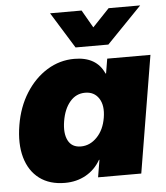

<svg xmlns="http://www.w3.org/2000/svg" viewBox="-53 -783 728 843"><g transform="rotate(-5 311.0 -362.0)"><path d="M199.7 11.7Q132.3 11.7 87.6 -21.7Q43 -55.2 25.6 -116Q8.3 -176.8 22 -258.8Q35.2 -337.9 73.5 -398.4Q111.8 -459 167.2 -493.2Q222.7 -527.3 287.1 -527.3Q385.3 -527.3 418.5 -451.2H420.9L431.6 -515.6H622.1L536.6 0H346.2L358.9 -76.2H356.9Q332.5 -33.7 291.7 -11Q251 11.7 199.7 11.7ZM283.2 -141.6Q323.2 -141.6 354.2 -173.6Q385.3 -205.6 394 -258.8Q402.8 -312 382.3 -343.5Q361.8 -375 321.8 -375Q281.7 -375 254.9 -343.5Q228 -312 219.2 -258.8Q210.4 -205.6 226.8 -173.6Q243.2 -141.6 283.2 -141.6ZM337.9 -735.8 382.8 -657.7 457 -735.8H595.7V-735.4L441.9 -576.7H297.4L199.2 -735.4V-735.8Z"/></g></svg>

Font: Inter Display Black
Style: Italic
Weight: 900
Italic angle: -9.39999°
Designer: Rasmus Andersson
Foundry: rsms
Version: Version 4.000;git-a52131595